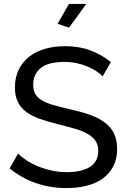

<svg xmlns="http://www.w3.org/2000/svg" viewBox="-20 -950 649 977"><path d="M331 -809 273 -829 331 -930H419ZM502 -561Q490 -575 470 -588Q450 -601 425 -611.5Q400 -622 370.5 -628.5Q341 -635 309 -635Q226 -635 187.5 -604Q149 -573 149 -519Q149 -490 160 -471Q171 -452 194.5 -438.5Q218 -425 253 -415Q288 -405 336 -394Q391 -382 435.5 -366.5Q480 -351 511.5 -328Q543 -305 559.5 -272Q576 -239 576 -191Q576 -140 556 -102.5Q536 -65 501.5 -40.5Q467 -16 420 -4.5Q373 7 318 7Q236 7 162.5 -18.5Q89 -44 29 -93L72 -169Q88 -152 113.5 -135Q139 -118 171.5 -104.5Q204 -91 241.5 -82.5Q279 -74 320 -74Q396 -74 438 -101Q480 -128 480 -182Q480 -212 466.5 -232.5Q453 -253 427 -268Q401 -283 362.5 -294.5Q324 -306 275 -318Q221 -331 180 -346Q139 -361 111.5 -382Q84 -403 70 -433Q56 -463 56 -505Q56 -556 75 -595Q94 -634 128 -661Q162 -688 209 -701.5Q256 -715 311 -715Q383 -715 441 -693Q499 -671 544 -634Z"/></svg>

Font: Raleway Medium Alt1
Style: Regular
Weight: 500
Designer: Matt McInerney, Pablo Impallari, Rodrigo Fuenzalida
Foundry: Matt McInerney, Pablo Impallari, Rodrigo Fuenzalida
Version: Version 3.000g; ttfautohint (v1.5) -l 8 -r 28 -G 28 -x 14 -D